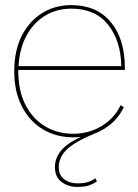

<svg xmlns="http://www.w3.org/2000/svg" viewBox="-20 -530 544 755"><path d="M268 10Q202 10 149.5 -21Q97 -52 66.5 -110.5Q36 -169 36 -250Q36 -332 66 -390Q96 -448 146.5 -479Q197 -510 260 -510Q359 -510 415 -444Q471 -378 471 -262V-255H52V-250Q52 -173 80 -118Q108 -63 157 -33.5Q206 -4 268 -4Q329 -4 379 -34Q429 -64 454 -116L467 -109Q441 -54 387.5 -22Q334 10 268 10ZM53 -270H457Q455 -371 404.5 -433.5Q354 -496 260 -496Q204 -496 158.5 -469Q113 -442 85 -391.5Q57 -341 53 -270ZM284 205Q248 205 222 185.5Q196 166 196 127Q196 87 226.5 55Q257 23 336 -8L352 -5Q271 29 241 59.5Q211 90 211 127Q211 159 232.5 175Q254 191 284 191Q312 191 328.5 185Q345 179 355 171L361 184Q349 192 332 198.5Q315 205 284 205Z"/></svg>

Font: Prodigy Sans Thin
Style: Regular
Weight: 100
Designer: Wei Huang
Foundry: Wei Huang
Version: Version 1.003; ttfautohint (v1.8.3)